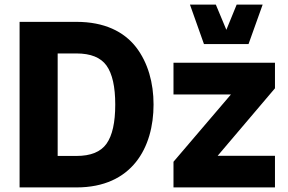

<svg xmlns="http://www.w3.org/2000/svg" viewBox="-20 -817 1256 837"><path d="M649.4 -361.3C649.4 -455.1 625.5 -543.5 572.8 -611.8C519.5 -679.7 434.6 -721.7 313.5 -721.7H65.4V0H313.5C556.2 0 649.4 -174.3 649.4 -361.3ZM482.4 -361.3C482.4 -282.7 469.7 -226.1 444.3 -190.4C418.9 -154.8 375.5 -137.2 313.5 -137.2H231.4V-584H313.5C375.5 -584 418.9 -566.4 444.3 -531.2C469.7 -495.6 482.4 -439 482.4 -361.3ZM986.8 -405.3 736.3 -111.8V0H1178.7V-137.7H928.7L1178.7 -432.1V-543.5H736.3V-405.3ZM869.1 -625H1063.5L1125 -796.9H1011.7L966.8 -687L920.9 -796.9H808.1Z"/></svg>

Font: Estedad ExtraBold
Style: Regular
Weight: 800
Designer: Amin Abedi
Version: Version 7.3